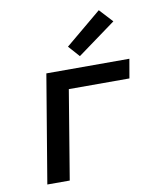

<svg xmlns="http://www.w3.org/2000/svg" viewBox="-86 -841 771 911"><g transform="rotate(-10 300.0 -386.0)"><path d="M68 0 155 -520H555L539 -428H247L176 0ZM326 -573 278 -627 452 -772 511 -708Z"/></g></svg>

Font: Iosevka SS04 SmBd Ex Obl
Style: Regular
Weight: 600
Width: 7
Italic angle: -9°
Monospace: yes
Designer: Belleve Invis
Foundry: Belleve Invis
Version: Version 19.0.0; ttfautohint (v1.8.4)